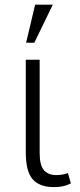

<svg xmlns="http://www.w3.org/2000/svg" viewBox="-20 -780 340 811"><path d="M147.5 -527.8V-133.8Q147.5 -81.1 165.8 -60.8Q184.1 -40.5 218.3 -40.5Q231.4 -40.5 242.4 -42.5Q253.4 -44.4 267.1 -48.8L279.3 -5.4Q262.2 3.4 245.1 6.8Q228 10.3 207.5 10.3Q146.5 10.3 117.7 -23.2Q88.9 -56.6 88.9 -136.2V-527.8ZM128.4 -760.3H203.1L125 -599.6H90.3Z"/></svg>

Font: Franko
Style: Light
Weight: 300
Designer: Google
Version: Version 1.200310; 2013